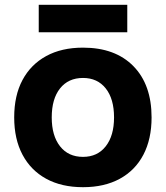

<svg xmlns="http://www.w3.org/2000/svg" viewBox="-20 -766 690 798"><path d="M325 12Q236 12 172 -23Q108 -58 73.5 -123Q39 -188 39 -278Q39 -369 73.5 -433.5Q108 -498 172 -533Q236 -568 325 -568Q459 -568 534.5 -491Q610 -414 610 -278Q610 -188 576 -123Q542 -58 478 -23Q414 12 325 12ZM325 -114Q385 -114 419.5 -158Q454 -202 454 -278Q454 -355 419.5 -398.5Q385 -442 325 -442Q264 -442 229.5 -398.5Q195 -355 195 -278Q195 -202 229.5 -158Q264 -114 325 -114ZM141 -632V-746H509V-632Z"/></svg>

Font: Azeret Mono Thin
Style: Bold
Weight: 700
Version: Version 1.002